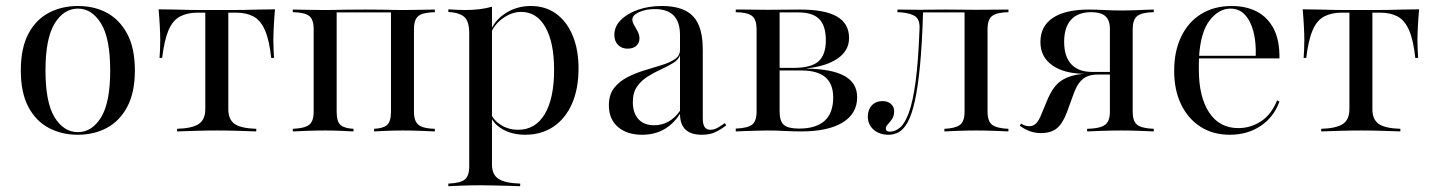

<svg xmlns="http://www.w3.org/2000/svg" viewBox="-20 -447 4880 653"><path d="M244.4 11.3Q189.5 11.3 145.6 -12.1Q101.6 -35.5 76.2 -83.9Q50.8 -132.3 50.8 -207.3Q50.8 -283.1 76.2 -331.5Q101.6 -379.8 145.6 -403.2Q189.5 -426.6 245.2 -426.6Q300.8 -426.6 344 -403.2Q387.1 -379.8 412.9 -331.5Q438.7 -283.1 438.7 -207.3Q438.7 -132.3 412.9 -83.9Q387.1 -35.5 343.5 -12.1Q300 11.3 244.4 11.3ZM245.2 2.4Q292.7 2.4 323.8 -48Q354.8 -98.4 354.8 -207.3Q354.8 -316.1 323.8 -366.9Q292.7 -417.7 245.2 -417.7Q196.8 -417.7 165.7 -366.9Q134.7 -316.1 134.7 -207.3Q134.7 -98.4 165.7 -48Q196.8 2.4 245.2 2.4Z M582.3 0V-8.9Q633.9 -10.5 656 -25.4Q678.2 -40.3 678.2 -75.8V-404H651.6Q617.7 -404 592.7 -391.1Q567.7 -378.2 553.2 -344.4Q538.7 -310.5 531.5 -250H522.6Q523.4 -261.3 524.2 -276.6Q525 -291.9 525 -310.5Q525 -329.8 523.4 -359.7Q521.8 -389.5 519.4 -415.3Q548.4 -415.3 574.6 -414.5Q600.8 -413.7 625.4 -413.3Q650 -412.9 672.6 -412.9Q695.2 -412.9 716.9 -412.9Q738.7 -412.9 761.7 -412.9Q784.7 -412.9 808.9 -413.3Q833.1 -413.7 859.7 -414.5Q886.3 -415.3 915.3 -415.3Q912.9 -389.5 911.3 -359.7Q909.7 -329.8 909.7 -310.5Q909.7 -291.9 910.5 -276.6Q911.3 -261.3 912.1 -250H902.4Q896 -310.5 881 -344.4Q866.1 -378.2 841.9 -391.1Q817.7 -404 782.3 -404H756.5V-75.8Q756.5 -40.3 778.2 -25.4Q800 -10.5 851.6 -8.9V0Q831.5 -0.8 793.1 -2Q754.8 -3.2 717.7 -3.2Q680.6 -3.2 642.3 -2Q604 -0.8 582.3 0Z M975.8 0V-8.9Q1015.3 -10.5 1031 -22.2Q1046.8 -33.9 1046.8 -66.9V-347.6Q1046.8 -381.5 1031 -393.1Q1015.3 -404.8 975.8 -405.6V-414.5Q991.1 -414.5 1023 -413.7Q1054.8 -412.9 1084.7 -412.9Q1103.2 -412.9 1119.8 -413.3Q1136.3 -413.7 1159.3 -414.1Q1182.3 -414.5 1221.8 -414.5Q1258.9 -414.5 1279.8 -414.1Q1300.8 -413.7 1315.7 -413.3Q1330.6 -412.9 1349.2 -412.9Q1379.8 -412.9 1411.7 -413.7Q1443.5 -414.5 1458.9 -414.5V-405.6Q1433.1 -404.8 1417.3 -400Q1401.6 -395.2 1394.8 -382.7Q1387.9 -370.2 1387.9 -347.6V-66.9Q1387.9 -45.2 1394.8 -32.7Q1401.6 -20.2 1417.3 -14.9Q1433.1 -9.7 1458.9 -8.9V0Q1443.5 -0.8 1411.7 -2Q1379.8 -3.2 1349.2 -3.2Q1321 -3.2 1293.5 -2Q1266.1 -0.8 1252.4 0V-8.9Q1283.9 -10.5 1296.8 -22.2Q1309.7 -33.9 1309.7 -66.9V-406.5L1311.3 -404.8H1123.4L1125 -406.5V-66.9Q1125 -33.9 1137.9 -22.2Q1150.8 -10.5 1182.3 -8.9V0Q1168.5 -0.8 1141.1 -2Q1113.7 -3.2 1085.5 -3.2Q1054.8 -3.2 1023 -2Q991.1 -0.8 975.8 0Z M1504.8 186.3V177.4Q1545.2 175.8 1560.5 163.7Q1575.8 151.6 1575.8 119.4V-335.5Q1575.8 -373.4 1559.7 -388.7Q1543.5 -404 1504.8 -406.5V-415.3Q1517.7 -414.5 1532.3 -413.7Q1546.8 -412.9 1561.3 -412.9Q1614.5 -412.9 1653.2 -424.2V112.1Q1653.2 146.8 1675.4 161.3Q1697.6 175.8 1749.2 177.4V186.3Q1735.5 185.5 1713.7 185.1Q1691.9 184.7 1666.5 183.9Q1641.1 183.1 1616.9 183.1Q1580.6 183.1 1550.4 184.3Q1520.2 185.5 1504.8 186.3ZM1766.1 11.3Q1722.6 11.3 1690.3 -6.9Q1658.1 -25 1647.6 -54L1649.2 -61.3Q1658.9 -37.1 1684.7 -21.4Q1710.5 -5.6 1741.9 -5.6Q1800.8 -5.6 1832.7 -58.9Q1864.5 -112.1 1864.5 -209.7Q1864.5 -302.4 1835.1 -354.4Q1805.6 -406.5 1752.4 -406.5Q1720.2 -406.5 1689.5 -384.3Q1658.9 -362.1 1647.6 -329L1646 -335.5Q1658.9 -375 1697.6 -400.8Q1736.3 -426.6 1785.5 -426.6Q1835.5 -426.6 1871.8 -400Q1908.1 -373.4 1927.8 -325.8Q1947.6 -278.2 1947.6 -213.7Q1947.6 -144.4 1925 -93.5Q1902.4 -42.7 1861.7 -15.7Q1821 11.3 1766.1 11.3Z M2163.7 11.3Q2112.1 11.3 2081.5 -15.3Q2050.8 -41.9 2050.8 -88.7Q2050.8 -125 2068.5 -147.6Q2086.3 -170.2 2113.7 -184.3Q2141.1 -198.4 2171.8 -207.7Q2202.4 -216.9 2229.8 -225.4Q2257.3 -233.9 2275 -245.6Q2292.7 -257.3 2292.7 -276.6V-328.2Q2292.7 -371.8 2271.4 -394Q2250 -416.1 2207.3 -416.1Q2175.8 -416.1 2153.2 -405.6Q2130.6 -395.2 2130.6 -380.6Q2130.6 -371.8 2136.7 -361.7Q2142.7 -351.6 2148.8 -339.9Q2154.8 -328.2 2154.8 -316.1Q2154.8 -300.8 2144 -291.1Q2133.1 -281.5 2114.5 -281.5Q2094.4 -281.5 2081.9 -294.4Q2069.4 -307.3 2069.4 -328.2Q2069.4 -356.5 2091.1 -378.6Q2112.9 -400.8 2149.6 -413.7Q2186.3 -426.6 2230.6 -426.6Q2279.8 -426.6 2310.9 -410.9Q2341.9 -395.2 2356 -362.5Q2370.2 -329.8 2370.2 -277.4V-43.5Q2370.2 -24.2 2376.6 -14.9Q2383.1 -5.6 2396 -5.6Q2408.9 -5.6 2421.4 -12.9Q2433.9 -20.2 2445.2 -28.2L2450 -21Q2430.6 -5.6 2412.1 2.8Q2393.5 11.3 2366.9 11.3Q2292.7 11.3 2292.7 -59.7Q2269.4 -24.2 2237.5 -6.5Q2205.6 11.3 2163.7 11.3ZM2204.8 -21Q2231.5 -21 2253.6 -33.5Q2275.8 -46 2292.7 -70.2V-258.9Q2287.1 -243.5 2269.4 -232.7Q2251.6 -221.8 2228.6 -211.3Q2205.6 -200.8 2183.5 -187.1Q2161.3 -173.4 2146.8 -152.8Q2132.3 -132.3 2132.3 -100Q2132.3 -62.9 2151.2 -41.9Q2170.2 -21 2204.8 -21Z M2482.3 0V-9.7Q2523.4 -11.3 2538.3 -23.4Q2553.2 -35.5 2553.2 -67.7V-347.6Q2553.2 -379.8 2538.3 -392.3Q2523.4 -404.8 2482.3 -405.6V-414.5Q2492.7 -414.5 2510.5 -414.5Q2528.2 -414.5 2549.2 -414.1Q2570.2 -413.7 2589.5 -413.7Q2619.4 -413.7 2647.6 -414.1Q2675.8 -414.5 2701.6 -414.5Q2785.5 -414.5 2826.6 -390.7Q2867.7 -366.9 2867.7 -317.7Q2867.7 -275 2829.4 -248.4Q2791.1 -221.8 2724.2 -214.5V-213.7Q2810.5 -212.1 2852.8 -188.3Q2895.2 -164.5 2895.2 -116.1Q2895.2 -60.5 2845.6 -30.2Q2796 0 2704 0Q2677.4 0 2648.8 -1.6Q2620.2 -3.2 2589.5 -3.2Q2571 -3.2 2550 -2.4Q2529 -1.6 2510.9 -1.2Q2492.7 -0.8 2482.3 0ZM2697.6 -9.7Q2755.6 -9.7 2784.7 -36.3Q2813.7 -62.9 2813.7 -115.3Q2813.7 -162.1 2786.7 -184.7Q2759.7 -207.3 2705.6 -207.3H2606.5V-216.1H2678.2Q2738.7 -216.1 2763.7 -238.3Q2788.7 -260.5 2788.7 -309.7Q2788.7 -359.7 2766.1 -382.3Q2743.5 -404.8 2695.2 -404.8H2629L2631.5 -407.3V-67.7Q2631.5 -34.7 2646 -22.2Q2660.5 -9.7 2697.6 -9.7Z M3002.4 11.3Q2971 11.3 2951.2 -6Q2931.5 -23.4 2931.5 -50.8Q2931.5 -74.2 2945.2 -88.7Q2958.9 -103.2 2981.5 -103.2Q2999.2 -103.2 3010.1 -93.5Q3021 -83.9 3021 -68.5Q3021 -52.4 3013.7 -41.9Q3006.5 -31.5 2999.6 -24.2Q2992.7 -16.9 2992.7 -10.5Q2992.7 0.8 3006.5 0.8Q3024.2 0.8 3040.7 -12.9Q3057.3 -26.6 3071 -63.7Q3084.7 -100.8 3094 -169.4Q3103.2 -237.9 3107.3 -347.6Q3109.7 -383.1 3088.7 -394Q3067.7 -404.8 3032.3 -405.6V-414.5Q3046 -414.5 3068.5 -414.1Q3091.1 -413.7 3109.7 -413.7Q3125 -413.7 3144.4 -414.1Q3163.7 -414.5 3194.4 -414.5Q3225.8 -414.5 3250.4 -414.1Q3275 -413.7 3300.8 -413.7Q3330.6 -413.7 3362.5 -414.1Q3394.4 -414.5 3409.7 -414.5V-405.6Q3371 -404.8 3354.8 -393.1Q3338.7 -381.5 3338.7 -347.6V-66.9Q3338.7 -33.9 3354.8 -22.2Q3371 -10.5 3409.7 -8.9V0Q3394.4 -0.8 3362.5 -2Q3330.6 -3.2 3300 -3.2Q3269.4 -3.2 3238.3 -2Q3207.3 -0.8 3191.9 0V-8.9Q3229 -10.5 3244.8 -22.2Q3260.5 -33.9 3260.5 -66.9V-406.5L3262.1 -404.8H3116.1L3119.4 -406.5Q3116.1 -297.6 3108.9 -223Q3101.6 -148.4 3091.1 -102Q3080.6 -55.6 3066.9 -31Q3053.2 -6.5 3036.7 2.4Q3020.2 11.3 3002.4 11.3Z M3677.4 0V-8.9Q3707.3 -9.7 3724.2 -15.3Q3741.1 -21 3748 -33.5Q3754.8 -46 3754.8 -66.9V-349.2Q3754.8 -378.2 3739.5 -391.9Q3724.2 -405.6 3691.1 -405.6Q3646 -405.6 3622.6 -379.8Q3599.2 -354 3599.2 -304.8Q3599.2 -254.8 3623.4 -228.6Q3647.6 -202.4 3694.4 -202.4H3783.9V-196H3671Q3600 -196 3559.3 -224.6Q3518.5 -253.2 3518.5 -304Q3518.5 -358.1 3560.9 -386.3Q3603.2 -414.5 3683.9 -414.5Q3707.3 -414.5 3736.3 -412.9Q3765.3 -411.3 3797.6 -411.3Q3816.9 -411.3 3837.1 -412.1Q3857.3 -412.9 3875.4 -413.7Q3893.5 -414.5 3904 -414.5V-405.6Q3862.9 -404.8 3847.6 -392.3Q3832.3 -379.8 3832.3 -347.6V-66.9Q3832.3 -34.7 3847.6 -22.6Q3862.9 -10.5 3904 -8.9V0Q3887.9 -0.8 3856.9 -2Q3825.8 -3.2 3792.7 -3.2Q3761.3 -3.2 3727.8 -2Q3694.4 -0.8 3677.4 0ZM3521 5.6Q3500.8 5.6 3483.5 -0.4Q3466.1 -6.5 3448.4 -19.4L3452.4 -26.6Q3466.9 -17.7 3479.8 -17.7Q3494.4 -17.7 3504 -27.4Q3513.7 -37.1 3523.4 -62.1L3540.3 -103.2Q3551.6 -130.6 3564.9 -148.8Q3578.2 -166.9 3597.2 -177.4Q3616.1 -187.9 3641.9 -192.7Q3667.7 -197.6 3704 -197.6H3773.4V-193.5H3715.3Q3692.7 -193.5 3677.4 -187.1Q3662.1 -180.6 3650.8 -165.7Q3639.5 -150.8 3629.8 -123.4L3608.1 -63.7Q3593.5 -25.8 3573.8 -10.1Q3554 5.6 3521 5.6Z M4162.1 11.3Q4105.6 11.3 4063.3 -15.7Q4021 -42.7 3997.2 -91.5Q3973.4 -140.3 3973.4 -206.5Q3973.4 -272.6 3997.2 -322.2Q4021 -371.8 4064.9 -399.2Q4108.9 -426.6 4169.4 -426.6Q4218.5 -426.6 4255.2 -407.3Q4291.9 -387.9 4312.1 -348.8Q4332.3 -309.7 4331.5 -248.4H4025.8L4025 -257.3H4250.8Q4252.4 -303.2 4243.1 -339.1Q4233.9 -375 4214.5 -396.4Q4195.2 -417.7 4164.5 -417.7Q4125.8 -417.7 4094.8 -378.6Q4063.7 -339.5 4058.1 -255.6V-254Q4057.3 -243.5 4057.3 -232.7Q4057.3 -221.8 4057.3 -210.5Q4057.3 -117.7 4092.3 -64.5Q4127.4 -11.3 4191.9 -11.3Q4233.1 -11.3 4268.5 -34.3Q4304 -57.3 4323.4 -105.6L4331.5 -101.6Q4312.1 -48.4 4267.3 -18.5Q4222.6 11.3 4162.1 11.3Z M4473.4 0V-8.9Q4525 -10.5 4547.2 -25.4Q4569.4 -40.3 4569.4 -75.8V-404H4542.7Q4508.9 -404 4483.9 -391.1Q4458.9 -378.2 4444.4 -344.4Q4429.8 -310.5 4422.6 -250H4413.7Q4414.5 -261.3 4415.3 -276.6Q4416.1 -291.9 4416.1 -310.5Q4416.1 -329.8 4414.5 -359.7Q4412.9 -389.5 4410.5 -415.3Q4439.5 -415.3 4465.7 -414.5Q4491.9 -413.7 4516.5 -413.3Q4541.1 -412.9 4563.7 -412.9Q4586.3 -412.9 4608.1 -412.9Q4629.8 -412.9 4652.8 -412.9Q4675.8 -412.9 4700 -413.3Q4724.2 -413.7 4750.8 -414.5Q4777.4 -415.3 4806.5 -415.3Q4804 -389.5 4802.4 -359.7Q4800.8 -329.8 4800.8 -310.5Q4800.8 -291.9 4801.6 -276.6Q4802.4 -261.3 4803.2 -250H4793.5Q4787.1 -310.5 4772.2 -344.4Q4757.3 -378.2 4733.1 -391.1Q4708.9 -404 4673.4 -404H4647.6V-75.8Q4647.6 -40.3 4669.4 -25.4Q4691.1 -10.5 4742.7 -8.9V0Q4722.6 -0.8 4684.3 -2Q4646 -3.2 4608.9 -3.2Q4571.8 -3.2 4533.5 -2Q4495.2 -0.8 4473.4 0Z"/></svg>

Font: Playfair 144pt
Style: Regular
Weight: 400
Designer: Claus Eggers Sørensen
Foundry: Claus Eggers Sørensen
Version: Version 2.001;gftools[0.9.30]